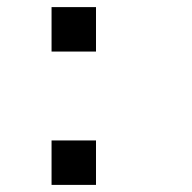

<svg xmlns="http://www.w3.org/2000/svg" viewBox="-20 -645 540 540"><path d="M125 -125V-250H250V-125ZM125 -500V-625H250V-500Z"/></svg>

Font: GalmuriMono7 Regular
Style: Regular
Weight: 400
Designer: Lee Minseo (quiple)
Version: Version 2.399;hotconv 1.1.1;makeotfexe 2.6.0 DEVELOPMENT